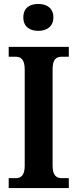

<svg xmlns="http://www.w3.org/2000/svg" viewBox="-20 -951 391 971"><path d="M174 -795C215 -795 250 -816 250 -863C250 -911 215 -931 174 -931C130 -931 98 -911 98 -863C98 -816 130 -795 174 -795ZM24 0H328V-50H292C266 -50 246 -64 246 -112V-600C246 -652 265 -664 292 -664H328V-714H24V-664H60C84 -664 105 -652 105 -600V-112C105 -62 84 -50 60 -50H24Z"/></svg>

Font: Noto Serif Tamil Condensed
Style: Bold
Weight: 700
Width: 3
Designer: Indian Type Foundry, Tom Grace, and the Monotype Design Team
Foundry: Monotype Imaging Inc.
Version: Version 2.004